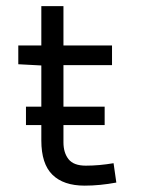

<svg xmlns="http://www.w3.org/2000/svg" viewBox="-20 -582 478 610"><path d="M181.6 -562.5V-437.5H335.9V-375H181.6V-129.9Q181.6 -96.7 197.8 -76.2Q213.9 -55.7 252.9 -55.7Q294.9 -55.7 340.8 -63.5L349.6 -2Q296.9 7.8 249 7.8Q181.6 7.8 146.5 -26.9Q111.3 -61.5 111.3 -135.7V-374L38.1 -377.9V-437.5H111.3V-562.5ZM62.5 -184.6V-243.2H312.5V-184.6Z"/></svg>

Font: Sudo Var
Style: Regular
Weight: 400
Monospace: yes
Designer: Jens Kutilek
Foundry: Jens Kutilek
Version: Version 0.065;FEAKit 1.0